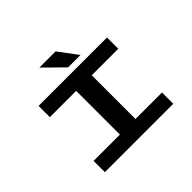

<svg xmlns="http://www.w3.org/2000/svg" viewBox="-192 -1166 1434 1434"><g transform="rotate(-45 525.0 -449.0)"><path d="M660 -747.5H529L376 -898H547ZM892 -581H612V-119H892V0H169.5V-119H447.5V-581H169.5V-700H892Z"/></g></svg>

Font: League Mono Extended SemiBold
Style: Regular
Weight: 600
Width: 9
Designer: Tyler Finck
Foundry: The League of Moveable Type / Tyler Finck
Version: Version 2.210